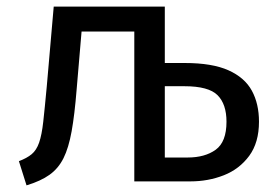

<svg xmlns="http://www.w3.org/2000/svg" viewBox="-20 -547 836 579"><path d="M385 -517 477 -527V-72H546Q598 -72 630.5 -95.5Q663 -119 663 -180Q663 -233 636 -260Q609 -287 536 -287H461V-357H537Q620 -357 669 -335Q718 -313 739.5 -273.5Q761 -234 761 -180Q761 -117 731.5 -77Q702 -37 655 -18.5Q608 0 554 0H385ZM142 -527H477L385 -452H224ZM142 -527 226 -452 211 -276Q205 -201 196 -151Q187 -101 171.5 -70Q156 -39 129.5 -20Q103 -1 60 12L37 -61Q61 -70 75.5 -82Q90 -94 98 -117Q106 -140 110.5 -180.5Q115 -221 121 -286Z"/></svg>

Font: Fira Sans Variable
Style: Regular
Weight: 400
Designer: Carrois Corporate & Edenspiekermann AG
Foundry: Carrois Corporate GbR & Edenspiekermann AG
Version: Version 4.202